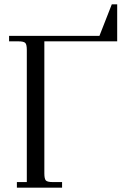

<svg xmlns="http://www.w3.org/2000/svg" viewBox="-20 -868 617 888"><path d="M22 -676.8V-702.1H439.9L497.1 -848.1H522V-676.8H185.1V-65.9Q185.1 -41 192.1 -33.4Q199.2 -25.9 224.1 -25.9H267.1V0H58.1V-25.9H104V-637.2Q104 -662.1 96.9 -669.4Q89.8 -676.8 64.9 -676.8Z"/></svg>

Font: Dihjauti S
Style: Regular
Weight: 400
Designer: T. Christopher White
Version: Version 3.0.0